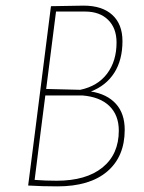

<svg xmlns="http://www.w3.org/2000/svg" viewBox="-20 -659 511 682"><path d="M423 -198Q423 -103 361 -50Q299 3 184 3Q128 3 80 0L105 -195L161 -637L277 -639Q343 -639 379 -606Q415 -573 415 -513Q415 -446 386 -400.5Q357 -355 303 -334Q360 -325 391.5 -290.5Q423 -256 423 -198ZM144 -343 265 -340Q327 -353 360.5 -397.5Q394 -442 394 -508Q394 -559 364 -588.5Q334 -618 282 -618H179ZM402 -195Q402 -250 368.5 -282.5Q335 -315 272 -320H141L125 -195L103 -20Q141 -17 181 -17Q286 -17 344 -64Q402 -111 402 -195Z"/></svg>

Font: Luna Sans Thin
Style: Italic
Weight: 250
Italic angle: -7°
Designer: Juan Pablo del Peral
Foundry: Huerta Tipografica
Version: Version 2.001; ttfautohint (v1.5)